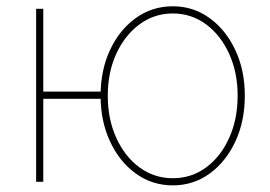

<svg xmlns="http://www.w3.org/2000/svg" viewBox="-20 -570 848 602"><path d="M93.3 0V-542.5H115.7V0ZM107.9 -260.3V-282.7H308.1V-260.3ZM522 11.2Q457 11.2 405.8 -25.9Q354.5 -63 325 -126.5Q295.4 -189.9 295.4 -270Q295.4 -350.1 325 -413.3Q354.5 -476.6 405.8 -513.4Q457 -550.3 522 -550.3Q585.9 -550.3 637 -513.4Q688 -476.6 717.8 -413.1Q747.6 -349.6 747.6 -270Q747.6 -189.9 718 -126.5Q688.5 -63 637.5 -25.9Q586.4 11.2 522 11.2ZM522 -11.2Q580.1 -11.2 626 -44.9Q671.9 -78.6 698.5 -137.5Q725.1 -196.3 725.1 -270Q725.1 -343.3 698.2 -401.9Q671.4 -460.4 625.5 -494.1Q579.6 -527.8 522 -527.8Q463.9 -527.8 417.7 -493.9Q371.6 -460 344.7 -401.6Q317.9 -343.3 317.9 -270Q317.9 -196.3 344.7 -137.5Q371.6 -78.6 417.7 -44.9Q463.9 -11.2 522 -11.2Z"/></svg>

Font: Inter 16pt Thin
Style: Regular
Weight: 250
Version: Version 4.001;git-66647c0bb